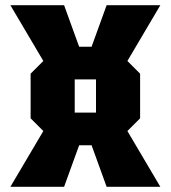

<svg xmlns="http://www.w3.org/2000/svg" viewBox="-20 -720 658 740"><path d="M98 -264V-436L147 -485L20 -700H227L285 -540H333L391 -700H598L471 -485L520 -436V-264L471 -215L598 0H391L333 -160H285L227 0H20L147 -215ZM268 -286H350V-414H268Z"/></svg>

Font: Tektur SemiCondensed ExtraBold
Style: Regular
Weight: 800
Width: 4
Designer: Adam Jagosz
Foundry: Adam Jagosz
Version: Version 1.005;gftools[0.9.30]